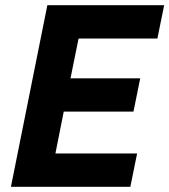

<svg xmlns="http://www.w3.org/2000/svg" viewBox="-20 -718 651 738"><path d="M481 0 507 -128H193L225 -289H493L519 -417H251L282 -570H585L611 -698H162L22 0Z"/></svg>

Font: Braiins Sans
Style: Bold Italic
Weight: 700
Italic angle: -11.31°
Designer: Mike Abbink, Paul van der Laan, Pieter van Rosmalen, Jiri Chlebus, Lubos Buracinsky
Foundry: Bold Monday, Sudetype
Version: Version 1.000;hotconv 1.0.109;makeotfexe 2.5.65596